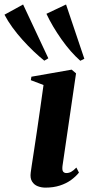

<svg xmlns="http://www.w3.org/2000/svg" viewBox="-106 -825 396 856"><path d="M96.5 11.5Q78.5 11.5 62.2 5.2Q46 -1 36.8 -16Q27.5 -31 31 -56Q31.5 -62 35.5 -87.5Q39.5 -113 45.5 -152.8Q51.5 -192.5 58.8 -241.2Q66 -290 73.5 -342.8Q81 -395.5 88 -446L31.5 -467.5L34 -483L213.5 -514.5L233 -498L172.5 -84.5Q170.5 -65.5 175.8 -59.5Q181 -53.5 189.5 -53.5Q201 -53.5 211 -58.8Q221 -64 234.5 -78L246 -55.5Q232 -38 210.8 -22.5Q189.5 -7 161 2.2Q132.5 11.5 96.5 11.5ZM91.5 -554.5Q69 -572.5 44 -596.2Q19 -620 -5.5 -647.2Q-30 -674.5 -50.8 -703Q-71.5 -731.5 -86 -759.5L-3 -805L109.5 -565ZM252 -554Q230.5 -573 209.2 -597.2Q188 -621.5 168.2 -649.5Q148.5 -677.5 131.2 -706.5Q114 -735.5 101 -763.5L188.5 -805L270 -563Z"/></svg>

Font: Merriweather 144pt
Style: Bold Italic
Weight: 700
Italic angle: -7.8°
Version: Version 2.101